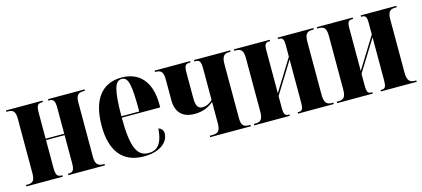

<svg xmlns="http://www.w3.org/2000/svg" viewBox="-50 -923 2877 1308"><g transform="rotate(-15 1389.0 -269.5)"><path d="M13 0H270V-10H266C235 -10 224 -21 224 -76V-270H355V-76C355 -22 345 -10 313 -10H309V0H567V-10H558C522 -10 503 -25 503 -76V-460C503 -514 522 -526 557 -526H567V-536H309V-526H313C345 -526 355 -514 355 -461V-280H224V-460C224 -514 233 -526 265 -526H270V-536H13V-526H23C58 -526 76 -514 76 -461V-76C76 -21 59 -10 23 -10H13Z M840 10C967 10 1017 -53 1017 -106C1017 -128 1003 -143 984 -149C975 -36 935 -4 877 -4C797 -4 762 -75 762 -284H1033V-306C1033 -464 957 -549 830 -549C694 -549 615 -453 615 -265C615 -91 689 10 840 10ZM762 -294C763 -486 783 -539 829 -539C876 -539 888 -486 888 -294Z M1309 0H1596V-10H1586C1547 -10 1532 -24 1532 -78V-456C1532 -509 1549 -526 1580 -526H1594V-536H1339V-526H1347C1375 -526 1384 -514 1384 -461V-242C1360 -220 1338 -210 1313 -210C1285 -210 1267 -229 1267 -282V-463C1267 -514 1274 -526 1304 -526H1311V-536H1061V-526H1068C1107 -526 1119 -506 1119 -457V-312C1119 -227 1164 -180 1249 -180C1314 -180 1354 -204 1384 -228V-78C1384 -18 1363 -10 1324 -10H1309Z M1620 0H1871V-10H1864C1841 -10 1832 -21 1832 -65V-150L1969 -371V-69C1969 -25 1962 -10 1939 -10H1929V0H2181V-10H2171C2136 -10 2117 -25 2117 -83V-456C2117 -514 2136 -526 2171 -526H2181V-536H1929V-526H1938C1961 -526 1969 -512 1969 -476V-391L1832 -170V-474C1832 -516 1842 -526 1866 -526H1873V-536H1620V-526H1630C1665 -526 1684 -515 1684 -457V-79C1684 -21 1665 -10 1630 -10H1620Z M2205 0H2456V-10H2449C2426 -10 2417 -21 2417 -65V-150L2554 -371V-69C2554 -25 2547 -10 2524 -10H2514V0H2766V-10H2756C2721 -10 2702 -25 2702 -83V-456C2702 -514 2721 -526 2756 -526H2766V-536H2514V-526H2523C2546 -526 2554 -512 2554 -476V-391L2417 -170V-474C2417 -516 2427 -526 2451 -526H2458V-536H2205V-526H2215C2250 -526 2269 -515 2269 -457V-79C2269 -21 2250 -10 2215 -10H2205Z"/></g></svg>

Font: Noto Serif Display Condensed Extra
Style: Regular
Weight: 800
Width: 3
Designer: Monotype Design Team
Foundry: Monotype Imaging Inc.
Version: Version 1.900